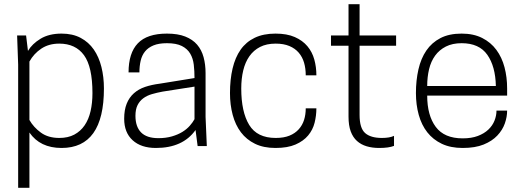

<svg xmlns="http://www.w3.org/2000/svg" viewBox="-20 -700 2501 920"><path d="M121 200H67V-390L62 -530H105L114 -456Q134 -490 174.5 -514.5Q215 -539 275 -539Q328 -539 366.5 -518.5Q405 -498 429.5 -462.5Q454 -427 466 -379Q478 -331 478 -276Q478 9 275 9Q172 9 121 -65ZM264 -39Q306 -39 336 -55Q366 -71 385.5 -99.5Q405 -128 414 -167.5Q423 -207 423 -254Q423 -380 382.5 -435.5Q342 -491 264 -491Q214 -491 178 -467Q142 -443 121 -405V-125Q141 -90 176 -64.5Q211 -39 264 -39Z M727 9Q656 9 615.5 -28Q575 -65 575 -131Q575 -173 587 -203Q599 -233 621.5 -253Q644 -273 675 -283.5Q706 -294 745 -299L912 -326Q912 -360 908.5 -390Q905 -420 891.5 -443Q878 -466 851.5 -479.5Q825 -493 780 -493Q741 -493 715.5 -482.5Q690 -472 675 -453.5Q660 -435 654 -409Q648 -383 648 -353H596Q596 -446 640.5 -492.5Q685 -539 780 -539Q832 -539 867.5 -525Q903 -511 924.5 -486Q946 -461 955.5 -426Q965 -391 965 -350V-140L971 0H927L917 -77Q856 9 727 9ZM739 -38Q775 -38 804 -46.5Q833 -55 854 -68Q875 -81 889.5 -97.5Q904 -114 912 -129V-285L759 -261Q732 -256 708 -249Q684 -242 666.5 -229Q649 -216 639 -196Q629 -176 629 -145Q629 -93 656 -65.5Q683 -38 739 -38Z M1300 9Q1243 9 1202 -11Q1161 -31 1134.5 -66Q1108 -101 1095 -149.5Q1082 -198 1082 -254Q1082 -319 1094.5 -372Q1107 -425 1133 -462Q1159 -499 1200.5 -519Q1242 -539 1300 -539Q1355 -539 1392.5 -522.5Q1430 -506 1453 -478.5Q1476 -451 1486 -415Q1496 -379 1496 -339H1445Q1445 -372 1437 -399.5Q1429 -427 1411.5 -447.5Q1394 -468 1366.5 -479.5Q1339 -491 1301 -491Q1257 -491 1226 -475Q1195 -459 1175 -430.5Q1155 -402 1145.5 -362.5Q1136 -323 1136 -276Q1136 -164 1174 -101.5Q1212 -39 1301 -39Q1340 -39 1367 -50Q1394 -61 1411.5 -80.5Q1429 -100 1437 -125.5Q1445 -151 1445 -181H1496Q1496 -146 1487.5 -112Q1479 -78 1456.5 -51Q1434 -24 1396 -7.5Q1358 9 1300 9Z M1797 9Q1764 9 1737 1Q1710 -7 1690.5 -24.5Q1671 -42 1660.5 -70.5Q1650 -99 1650 -141V-481H1566V-530H1650V-680H1703V-530H1878V-481H1703V-149Q1703 -86 1729.5 -62.5Q1756 -39 1810 -39Q1847 -39 1868 -49V-1Q1843 9 1797 9Z M2197 9Q2139 9 2097 -11Q2055 -31 2027.5 -66Q2000 -101 1986.5 -149.5Q1973 -198 1973 -254Q1973 -315 1985 -367.5Q1997 -420 2023 -458Q2049 -496 2090.5 -517.5Q2132 -539 2192 -539Q2249 -539 2290.5 -518Q2332 -497 2358.5 -461Q2385 -425 2397.5 -377.5Q2410 -330 2410 -276V-242H2027Q2027 -147 2068 -92Q2109 -37 2197 -37Q2239 -37 2269.5 -48.5Q2300 -60 2320 -79Q2340 -98 2349.5 -122Q2359 -146 2359 -170H2410Q2410 -140 2399 -108.5Q2388 -77 2363 -50.5Q2338 -24 2297.5 -7.5Q2257 9 2197 9ZM2356 -288Q2354 -382 2315 -437.5Q2276 -493 2192 -493Q2148 -493 2116.5 -477Q2085 -461 2065 -433.5Q2045 -406 2036 -368.5Q2027 -331 2027 -288Z"/></svg>

Font: Tanohe Sans Light
Style: Regular
Weight: 300
Designer: Village Type and Design LLC & Cristiano Sobral
Foundry: Cooper Hewitt Smithsonian Design Museum
Version: Version 1.00;September 29, 2021;FontCreator 13.0.0.2655 64-b